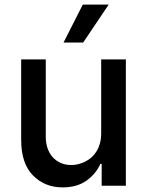

<svg xmlns="http://www.w3.org/2000/svg" viewBox="-20 -802 634 829"><path d="M71.4 -545.5H177.6V-211.3Q177.6 -185.7 184.8 -163.5Q192.1 -141.3 206.3 -124.8Q220.5 -108.3 241.1 -98.9Q261.7 -89.5 288.7 -89.5Q318.5 -89.5 348.4 -104.4Q363.3 -111.9 375.9 -123.2Q388.5 -134.6 397.5 -149.7Q406.6 -164.8 411.8 -183.9Q416.9 -203.1 416.9 -226.2V-545.5H523.4V0H419V-94.5H413.4Q394.5 -51.5 353.3 -22Q312.5 7.1 250.4 7.1Q172.9 7.1 121.8 -45.1Q71.4 -96.6 71.4 -198.5ZM254.3 -618.3 337.4 -782H449.2L339.1 -618.3Z"/></svg>

Font: Inter P Medium
Style: Regular
Weight: 500
Designer: Rasmus Andersson
Foundry: rsms
Version: Version 3.018;git-588b23468